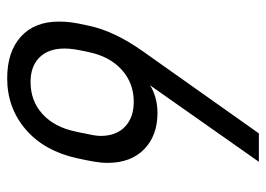

<svg xmlns="http://www.w3.org/2000/svg" viewBox="-123 -607 740 534"><g transform="rotate(90 247.0 -340.0)"><path d="M40 -134Q40 -150 42 -167Q44 -184 52 -219Q67 -288 121 -365L351 -690H430L217 -387Q230 -396 250.5 -402Q271 -408 294 -408Q357 -408 395 -371Q433 -334 433 -269Q433 -252 429.5 -231.5Q426 -211 420 -184Q400 -93 340 -41.5Q280 10 198 10Q124 10 82 -28Q40 -66 40 -134ZM346 -181Q350 -198 352 -210Q358 -236 358 -250Q358 -293 332.5 -317.5Q307 -342 263 -342Q211 -342 174 -308.5Q137 -275 125 -217Q119 -190 117 -176Q115 -162 115 -149Q115 -105 139.5 -80Q164 -55 208 -55Q261 -55 297.5 -88.5Q334 -122 346 -181Z"/></g></svg>

Font: D-DIN
Style: DIN-Italic
Weight: 400
Italic angle: -12°
Designer: Charles Nix
Foundry: Datto Inc.
Version: Version 1.00